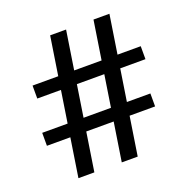

<svg xmlns="http://www.w3.org/2000/svg" viewBox="-130 -852 951 974"><g transform="rotate(-20 346.0 -365.0)"><path d="M216 0H130L243 -730H329ZM450 0H364L477 -730H563ZM620 -209H36V-279H620ZM656 -451H72V-521H656Z"/></g></svg>

Font: Sora Variable
Style: Regular
Weight: 400
Designer: Jonathan Barnbrook, Julián Moncada
Foundry: Barnbrook Fonts
Version: Version 2.000